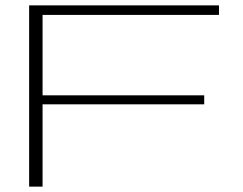

<svg xmlns="http://www.w3.org/2000/svg" viewBox="-20 -695 904 715"><path d="M88.5 0H138.5V-306.5H740.5V-340H138.5V-639.5H795.5V-675H88.5Z"/></svg>

Font: Anybody ExtraExpanded ExtraLight
Style: Regular
Weight: 250
Width: 8
Version: Version 1.113;gftools[0.9.25]